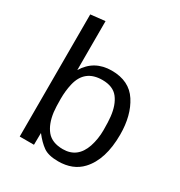

<svg xmlns="http://www.w3.org/2000/svg" viewBox="-181 -889 962 1027"><g transform="rotate(30 300.0 -376.0)"><path d="M175.8 -204.1Q184.6 -135.7 216.8 -96.2Q249.5 -56.6 316.4 -56.6Q406.7 -56.6 438.5 -150.4Q454.6 -199.7 454.6 -253.2Q454.6 -306.6 451.2 -335.4Q443.8 -403.8 412.8 -443.6Q381.8 -483.4 316.4 -483.4Q207 -483.4 182.6 -377.9Q172.4 -334 172.4 -283.9Q172.4 -233.9 175.8 -204.1ZM172.4 -461.9Q226.6 -551.8 334.7 -551.8Q442.9 -551.8 493.4 -473.6Q543.9 -395.5 543.9 -277.3Q543.9 -122.6 470.7 -44.4Q418 12.2 327.1 12.2Q267.1 12.2 235.6 -10Q204.1 -32.2 172.4 -73.2L171.4 0H83.5V-754.4L172.4 -764.2Z"/></g></svg>

Font: Oxygen Mono
Style: Regular
Weight: 400
Designer: Vernon Adams
Foundry: Vernon Adams
Version: Version 0.201; ttfautohint (v0.8) -r 50 -G 200 -x